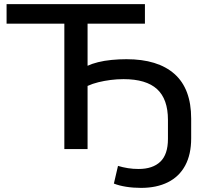

<svg xmlns="http://www.w3.org/2000/svg" viewBox="-20 -725 1013 934"><path d="M666 189Q628 189 593.5 183.5Q559 178 534 168L554 82Q577 89 602 93Q627 97 654 97Q723 97 760 61.5Q797 26 797 -49V-142Q797 -243 744 -291.5Q691 -340 581 -340Q549 -340 518 -336Q487 -332 458.5 -325Q430 -318 406 -307V0H293V-610H12V-705H685V-610H406V-405Q427 -415 457 -422.5Q487 -430 523 -433.5Q559 -437 595 -437Q748 -437 829 -365Q910 -293 910 -148V-52Q910 26 881 80Q852 134 797 161.5Q742 189 666 189Z"/></svg>

Font: Nunito Sans 10pt SemiExpanded SemiBold
Style: Regular
Weight: 600
Width: 6
Designer: Vernon Adams
Foundry: Vernon Adams
Version: Version 3.101;gftools[0.9.27]